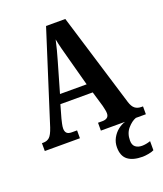

<svg xmlns="http://www.w3.org/2000/svg" viewBox="-168 -824 997 1171"><g transform="rotate(-20 330.0 -238.5)"><path d="M4 0V-51H14Q37 -51 53 -65Q69 -79 84 -124L272 -714H397L582 -108Q592 -76 608.5 -63.5Q625 -51 650 -51H660V0H368V-51H397Q416 -51 427.5 -59.5Q439 -68 439 -87Q439 -99 435.5 -113.5Q432 -128 430 -138L401 -236H191L167 -151Q164 -139 160 -121Q156 -103 156 -90Q156 -71 165.5 -61Q175 -51 198 -51H232V0ZM210 -295H383L332 -484Q322 -520 313.5 -553Q305 -586 299 -617Q292 -586 284 -554Q276 -522 266 -489ZM554 237Q491 237 458 211.5Q425 186 425 130Q425 98 439.5 71Q454 44 477 25.5Q500 7 525 0H595Q567 10 540.5 40.5Q514 71 514 118Q514 147 530.5 160Q547 173 573 173Q598 173 628 163V222Q615 229 591.5 233Q568 237 554 237Z"/></g></svg>

Font: Noto Serif Lao Condensed
Style: Bold
Weight: 700
Width: 3
Designer: Monotype Design Team
Foundry: Monotype Imaging Inc.
Version: Version 2.003; ttfautohint (v1.8.4.7-5d5b)